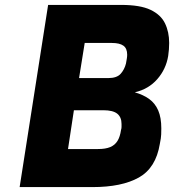

<svg xmlns="http://www.w3.org/2000/svg" viewBox="-20 -762 709 782"><path d="M60 0 176 -742H473Q551 -742 593 -722Q635 -702 652 -667Q669 -632 669 -587Q669 -574 668 -561Q667 -548 665 -534Q656 -480 620.5 -439.5Q585 -399 529 -386Q564 -376 588 -358.5Q612 -341 624.5 -312Q637 -283 637 -239Q637 -229 636.5 -214.5Q636 -200 631 -176Q615 -78 545.5 -39Q476 0 357 0ZM257 -155H379Q410 -155 429 -163Q448 -171 458.5 -188Q469 -205 473 -233Q475 -239 475 -245Q475 -251 475 -257Q475 -285 457.5 -299Q440 -313 401 -313H281ZM302 -444H421Q456 -444 471.5 -461.5Q487 -479 493 -503Q495 -514 496.5 -523Q498 -532 498 -539Q498 -565 482.5 -576Q467 -587 436 -587H325Z"/></svg>

Font: Exo Thin ExtraBold
Style: Italic
Weight: 800
Italic angle: -9°
Version: Version 2.000